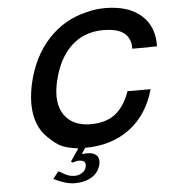

<svg xmlns="http://www.w3.org/2000/svg" viewBox="-62 -797 956 1067"><g transform="rotate(-5 416.5 -263.5)"><path d="M316 173Q338 173 357 160.5Q376 148 380 128Q389 91 343 91Q329 91 310 99L301 92L348 23Q294 15 267 5Q240 -5 211 -29Q201 -37 197 -42Q137 -90 118 -170Q99 -250 123 -360Q157 -507 244.5 -602Q332 -697 458 -727Q509 -741 564 -741Q600 -741 624 -737Q723 -724 779.5 -663.5Q836 -603 833 -504H790V-503H695Q695 -522 694 -530Q683 -579 645.5 -599.5Q608 -620 543 -620Q436 -620 364 -552.5Q292 -485 263 -360Q235 -239 282 -172Q329 -105 429 -105Q513 -105 565.5 -145Q618 -185 648 -270H777Q737 -128 634.5 -52.5Q532 23 386 23L365 56Q383 54 394 54Q430 54 447 71.5Q464 89 457 121Q446 167 406.5 190.5Q367 214 313 214Q263 214 195 180L226 140Q234 143 250.5 153Q267 163 282 168Q297 173 316 173Z"/></g></svg>

Font: Miedinger
Style: Bold-Italic
Weight: 700
Italic angle: -13°
Version: Version 001.000